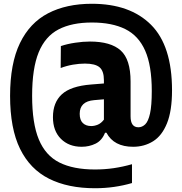

<svg xmlns="http://www.w3.org/2000/svg" viewBox="-20 -769 966 1019"><path d="M484 230Q341 230 240.2 179.5Q139.5 129 86.5 21Q33.5 -87 33.5 -260Q33.5 -432 85.8 -540Q138 -648 235.2 -698.5Q332.5 -749 467.5 -749Q670 -749 781.5 -637.5Q893 -526 893 -290Q893 -180.5 866.2 -114.5Q839.5 -48.5 792.5 -19.2Q745.5 10 686.5 10Q584.5 10 545 -64.5H537.5Q521 -23 487 -6.5Q453 10 413.5 10Q345.5 10 303.2 -32.2Q261 -74.5 261 -147Q261 -225 308.2 -268.5Q355.5 -312 463 -320.5L531.5 -326V-343Q531.5 -392.5 508.2 -412Q485 -431.5 430.5 -431.5Q401 -431.5 367.2 -425.8Q333.5 -420 302 -408L303 -524.5Q337 -536 378.8 -542.2Q420.5 -548.5 457.5 -548.5Q568 -548.5 620.5 -501.2Q673 -454 673 -336.5V-151.5Q673 -93.5 714.5 -93.5Q734.5 -93.5 750.8 -109.2Q767 -125 776.2 -166.5Q785.5 -208 785.5 -286Q785.5 -420.5 750.5 -500Q715.5 -579.5 645 -614.5Q574.5 -649.5 467.5 -649.5Q361 -649.5 290.5 -612.8Q220 -576 185.2 -491Q150.5 -406 150.5 -260.5Q150.5 -114.5 186 -29Q221.5 56.5 295.2 93.5Q369 130.5 484 130.5Q535 130.5 583.2 123.5Q631.5 116.5 680.5 102.5V202.5Q634.5 216 585.2 223Q536 230 484 230ZM403 -165Q403 -132 419.5 -116Q436 -100 464 -100Q481 -100 498.8 -107.2Q516.5 -114.5 531.5 -134V-242L479.5 -237.5Q403 -231 403 -165Z"/></svg>

Font: Encode Sans Condensed Condensed
Style: Bold
Weight: 700
Width: 3
Designer: Multiple Designers
Foundry: Impallari Type
Version: Version 3.000; ttfautohint (v1.8.3) -l 8 -r 50 -G 200 -x 14 